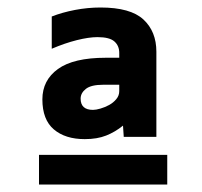

<svg xmlns="http://www.w3.org/2000/svg" viewBox="-20 -728 540 512"><path d="M426 -236H84V-315H426ZM310 -363 308 -393Q287 -376 263 -366.5Q239 -357 206 -357Q154 -357 123.5 -383Q93 -409 93 -463Q93 -514 134.5 -544Q176 -574 262 -574H298V-587Q298 -606 285 -617.5Q272 -629 240 -629Q217 -629 185 -621Q153 -613 118 -598V-684Q146 -695 180 -701.5Q214 -708 248 -708Q328 -708 362.5 -676Q397 -644 397 -590V-363ZM298 -502H255Q223 -502 209 -491Q195 -480 195 -465Q195 -435 228 -435Q236 -435 248 -438.5Q260 -442 271 -448Q282 -454 290 -463.5Q298 -473 298 -485Z"/></svg>

Font: D2Coding
Style: Bold
Weight: 700
Monospace: yes
Designer: Yong-Rak Park; Jeong-Hwan Yoon; Sang-Min Lee;
Foundry: NHN Corporation
Version: Version 1.3.2; Build 20180524